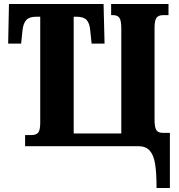

<svg xmlns="http://www.w3.org/2000/svg" viewBox="-20 -734 898 964"><path d="M675 0H106V-56H139Q162 -56 172 -68.5Q182 -81 182 -118V-650H162Q127 -650 112 -633.5Q97 -617 93 -582L86 -515H21L25 -714H500L505 -515H440L433 -582Q430 -617 415 -633.5Q400 -650 364 -650H350V-64H589V-591Q589 -631 579.5 -644.5Q570 -658 547 -658H538V-714H826V-658H799Q776 -658 766 -645Q756 -632 756 -596V-132Q756 -96 764.5 -81.5Q773 -67 797 -67H833V210H766Q766 132 758.5 87.5Q751 43 731 21.5Q711 0 675 0Z"/></svg>

Font: Noto Serif CondBlack
Style: Regular
Weight: 900
Width: 3
Designer: Monotype Design Team
Foundry: Monotype Imaging Inc.
Version: Version 1.001